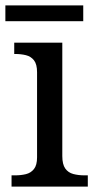

<svg xmlns="http://www.w3.org/2000/svg" viewBox="-20 -695 360 715"><path d="M23 0V-42H36Q58 -42 76.5 -46.5Q95 -51 106.5 -65.5Q118 -80 118 -109V-426Q118 -456 106.5 -470.5Q95 -485 76.5 -489.5Q58 -494 36 -494H33V-536H212V-114Q212 -83 223 -67.5Q234 -52 253 -47Q272 -42 294 -42H307V0ZM0 -616V-675H290V-616Z"/></svg>

Font: Noto Serif Toto
Style: Regular
Weight: 400
Designer: Monotype Design Team
Foundry: Monotype Imaging Inc.
Version: Version 2.001